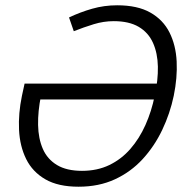

<svg xmlns="http://www.w3.org/2000/svg" viewBox="-20 -696 704 726"><path d="M423 -676Q500 -676 548.5 -648.5Q597 -621 621 -573Q645 -525 648 -463.5Q651 -402 637 -334Q623 -267 593.5 -205Q564 -143 519.5 -94.5Q475 -46 414.5 -18Q354 10 277 10Q200 10 151.5 -18Q103 -46 79 -94.5Q55 -143 52 -205Q49 -267 63 -334H135Q123 -275 124 -223.5Q125 -172 142 -133Q159 -94 195.5 -72Q232 -50 290 -50Q348 -50 393.5 -72Q439 -94 473 -133Q507 -172 530 -223.5Q553 -275 565 -334Q578 -393 577 -444Q576 -495 558.5 -534Q541 -573 504.5 -594.5Q468 -616 410 -616ZM410 -616Q372 -616 334.5 -604.5Q297 -593 259 -578L241 -630Q283 -650 328.5 -663Q374 -676 423 -676ZM73 -380H588L575 -320H91L63 -334Z"/></svg>

Font: Epunda Slab Light
Style: Italic
Weight: 300
Italic angle: -12°
Designer: Simon Atzbach
Foundry: typofactur
Version: Version 1.102